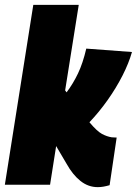

<svg xmlns="http://www.w3.org/2000/svg" viewBox="-36 -760 563 790"><path d="M-16 0 101 -740H288L232 -388L238 -380Q265 -416 285 -458Q305 -500 319 -560L507 -546Q494 -500 468 -449Q442 -398 407 -348.5Q372 -299 332 -257Q363 -220 383.5 -209Q404 -198 424 -195Q433 -194 444 -194L415 2Q401 6 389.5 8Q378 10 366 10Q327 10 295 -15.5Q263 -41 238 -86L195 -159L170 0Z"/></svg>

Font: Georama Semi Condensed Black
Style: Italic
Weight: 900
Width: 4
Italic angle: -9°
Designer: Jean-Baptiste Levee
Foundry: Production Type
Version: Version 1.000